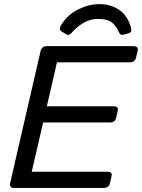

<svg xmlns="http://www.w3.org/2000/svg" viewBox="-20 -928 700 948"><path d="M281.2 -803.2Q313.5 -856 366.5 -881.8Q419.4 -907.7 471.7 -907.7Q525.9 -907.7 567.6 -879.9Q609.4 -852.1 626.5 -792.5Q633.3 -769 616.2 -764.2L590.8 -756.8Q574.2 -752 566.4 -770.5Q553.7 -799.8 532.5 -817.1Q511.2 -834.5 463.4 -834.5Q422.4 -834.5 387.9 -812.5Q353.5 -790.5 333.5 -765.6Q320.8 -750 305.7 -759.3L283.7 -772.9Q268.6 -782.7 281.2 -803.2ZM48.8 0Q24.4 0 30.8 -26.9L179.7 -673.3Q186 -700.2 210.4 -700.2H637.7Q664.6 -700.2 659.7 -678.2L651.4 -642.1Q646 -620.1 619.1 -620.1H261.2L211.4 -403.3H540Q566.9 -403.3 561.5 -381.3L553.2 -345.2Q548.3 -323.2 521.5 -323.2H192.9L136.7 -80.1H509.3Q536.1 -80.1 530.8 -58.1L522.5 -22Q517.6 0 490.7 0Z"/></svg>

Font: Istok
Style: Italic
Weight: 500
Italic angle: -13°
Designer: Andrey V. Panov
Foundry: Andrey V. Panov
Version: Version 1.0.3